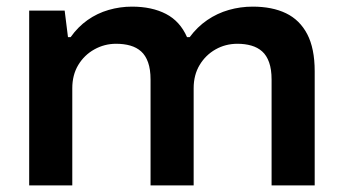

<svg xmlns="http://www.w3.org/2000/svg" viewBox="-20 -559 1033 579"><path d="M68 0V-527H175L185 -447H193Q215 -478 244 -498.5Q273 -519 307.5 -529Q342 -539 378 -539Q438 -539 480.5 -517Q523 -495 544 -447H552Q575 -478 605 -498.5Q635 -519 670 -529Q705 -539 742 -539Q801 -539 842.5 -519Q884 -499 906.5 -456Q929 -413 929 -344V0H799V-319Q799 -350 791.5 -371Q784 -392 770.5 -404Q757 -416 738 -421.5Q719 -427 696 -427Q660 -427 630 -410Q600 -393 582 -363Q564 -333 564 -293V0H434V-319Q434 -350 426.5 -371Q419 -392 405.5 -404Q392 -416 373 -421.5Q354 -427 330 -427Q295 -427 264.5 -410Q234 -393 216 -363Q198 -333 198 -293V0Z"/></svg>

Font: Archivo SemiBold SemiExpanded
Style: Regular
Weight: 600
Width: 6
Version: Version 2.001